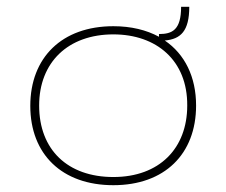

<svg xmlns="http://www.w3.org/2000/svg" viewBox="-20 -536 665 564"><path d="M313 8C463 8 556 -83 556 -226C556 -310 523 -377 464 -417C511 -421 536 -445 536 -516H512C512 -448 486 -436 447 -436V-428C410 -448 365 -459 313 -459C162 -459 69 -367 69 -225C69 -83 162 8 313 8ZM313 -16C179 -16 95 -96 95 -226C95 -353 180 -435 313 -435C440 -435 531 -358 530 -226C530 -100 448 -16 313 -16Z"/></svg>

Font: Inconsolata Expanded ExtraLight
Style: Regular
Weight: 200
Width: 7
Monospace: yes
Designer: Raph Levien, Cyreal, Brenton Simpson
Foundry: Raph Levien, Cyreal, Google
Version: Version 3.100